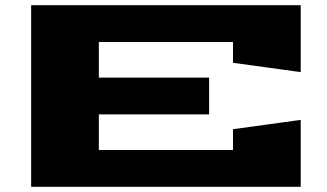

<svg xmlns="http://www.w3.org/2000/svg" viewBox="-20 -720 1259 740"><path d="M100 0V-700H1139V-442L878 -478V-558H361V-421H786V-279H361V-142H878V-222L1139 -258V0Z"/></svg>

Font: Stalin One
Style: Regular
Weight: 400
Designer: Jovanny Lemonad
Foundry: Alexey Maslov, Jovanny Lemonad
Version: Version 3.002; ttfautohint (v0.91) -l 8 -r 50 -G 200 -x 0 -w